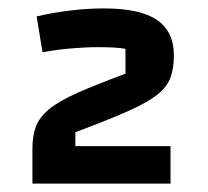

<svg xmlns="http://www.w3.org/2000/svg" viewBox="-20 -760 493 456"><path d="M57 -324V-407Q57 -438 65.5 -460Q74 -482 97 -501Q120 -520 164 -539.5Q208 -559 278 -585V-644Q268 -646 252 -647Q236 -648 213 -648Q184 -648 149 -645Q114 -642 81 -636L67 -721Q105 -730 146.5 -735Q188 -740 227 -740Q313 -740 353 -712.5Q393 -685 393 -628Q393 -598 385 -576Q377 -554 354 -535.5Q331 -517 284 -496Q237 -475 159 -446V-413H385V-324Z"/></svg>

Font: Changa
Style: Bold
Weight: 700
Designer: Eduardo Rodriguez Tunni
Foundry: Eduardo Rodriguez Tunni
Version: Version 3.002; ttfautohint (v1.8.2)